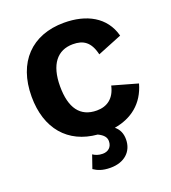

<svg xmlns="http://www.w3.org/2000/svg" viewBox="-156 -785 994 1116"><g transform="rotate(-20 340.5 -227.5)"><path d="M658 -189 502 -233C486 -159 439 -125 375 -125C272 -125 221 -196 221 -330C221 -465 278 -535 374 -535C438 -535 480 -509 499 -427L650 -488C617 -613 506 -670 368 -670C169 -670 45 -543 45 -330C45 -131 153 -7 331 8C366 25 379 43 379 66C379 102 355 123 321 123C294 123 276 115 261 105L233 186C257 202 285 215 336 215C422 215 476 165 476 90C476 54 464 26 438 5C544 -13 626 -74 658 -189Z"/></g></svg>

Font: Work Sans
Style: Bold
Weight: 700
Designer: Wei Huang
Foundry: Wei Huang
Version: Version 2.012